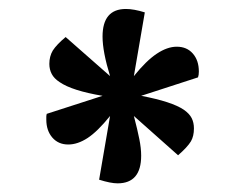

<svg xmlns="http://www.w3.org/2000/svg" viewBox="-20 -785 555 437"><path d="M205.6 -376 230.5 -521Q202.1 -485.8 179.4 -470.9Q156.7 -456.1 135.3 -456.1Q112.8 -456.1 99.1 -471.9Q85.4 -487.8 85.4 -512.7V-519.5Q85.4 -522 86.4 -525.9L213.4 -566.9Q144 -578.6 115.7 -598.1Q103 -606.4 97.7 -616.7Q92.3 -627 92.3 -639.6Q92.3 -656.7 100.1 -669.9Q108.9 -683.6 129.4 -700.7L230.5 -611.8Q213.4 -667.5 213.4 -701.7Q213.4 -764.6 266.6 -764.6Q284.7 -764.6 309.6 -756.8L284.7 -611.8Q313 -647 336.9 -662.8Q360.8 -678.7 382.3 -678.7Q405.3 -678.7 418.9 -663.1Q432.6 -647.5 432.6 -622.1Q432.6 -614.3 430.7 -608.9L301.3 -566.9Q371.1 -553.7 398.4 -535.2Q411.1 -526.4 416.3 -516.1Q421.4 -505.9 421.4 -492.7Q421.4 -475.1 414.6 -463.4Q406.7 -450.2 385.3 -431.6L284.7 -521Q293 -489.3 297.1 -468.5Q301.3 -447.8 301.3 -430.7Q301.3 -367.7 247.6 -367.7Q231.9 -367.7 205.6 -376Z"/></svg>

Font: Pattaya
Style: Regular
Weight: 400
Designer: Pablo Impallari / Thai characters Designed by Thanarat Vachiruckul and Suppakit Chalermlarp
Foundry: Pablo Impallari
Version: Version 2.001